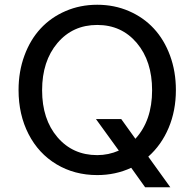

<svg xmlns="http://www.w3.org/2000/svg" viewBox="-20 -729 817 808"><path d="M590.8 59.1 532.2 -22.9Q466.3 7.8 389.2 7.8Q293.5 7.8 217.8 -37.6Q142.1 -83 100.1 -164.8Q58.1 -246.6 58.1 -350.1Q58.1 -428.2 82.8 -495.1Q107.4 -562 150.9 -608.9Q194.3 -655.8 255.9 -682.4Q317.4 -709 389.2 -709Q460.9 -709 522.5 -682.4Q584 -655.8 627.4 -608.9Q670.9 -562 695.6 -495.1Q720.2 -428.2 720.2 -350.1Q720.2 -263.2 689.7 -190.9Q659.2 -118.7 604 -69.8L696.8 59.1ZM389.2 -76.2Q436.5 -76.2 480 -95.2L383.8 -228H490.2L549.8 -145Q620.1 -221.7 620.1 -349.1Q620.1 -471.7 555.9 -547.9Q491.7 -624 389.2 -624Q286.1 -624 221.7 -547.9Q157.2 -471.7 157.2 -349.1Q157.2 -227.1 221.7 -151.6Q286.1 -76.2 389.2 -76.2Z"/></svg>

Font: LT Superior Med
Style: Regular
Weight: 500
Designer: Daniel Lyons
Foundry: LyonsType
Version: Version 1.000